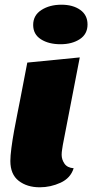

<svg xmlns="http://www.w3.org/2000/svg" viewBox="-20 -776 392 816"><path d="M149 20Q95 20 59.5 -7.5Q24 -35 24 -92Q24 -113 28.5 -147.5Q33 -182 40 -220.5Q47 -259 54 -293.5Q61 -328 65 -349L96 -510L319 -532L247 -160Q246 -152 244 -140.5Q242 -129 242 -118Q242 -98 254 -80.5Q266 -63 293 -61Q280 -19 237.5 0.5Q195 20 149 20ZM237 -588Q187 -588 154 -609Q121 -630 121 -670Q121 -711 156 -733.5Q191 -756 241 -756Q290 -756 321 -734Q352 -712 352 -672Q352 -631 319 -609.5Q286 -588 237 -588Z"/></svg>

Font: Sansita Swashed Light Black
Style: Regular
Weight: 900
Version: Version 1.003